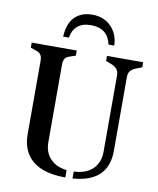

<svg xmlns="http://www.w3.org/2000/svg" viewBox="-98 -982 882 1072"><g transform="rotate(10 343.0 -445.5)"><path d="M387.2 -25.4Q489.7 -29.8 521.5 -105.5Q532.2 -130.4 532.2 -163.1V-598.1Q532.2 -638.7 484.4 -654.8Q471.2 -659.2 458 -665V-693.8H663.1V-665Q649.9 -659.2 636.5 -654.8Q623 -650.4 612.3 -643.6Q587.9 -628.9 587.9 -598.1V-178.2Q587.9 -0.5 387.2 13.7ZM346.7 15.1Q164.1 15.1 114.3 -98.6Q97.7 -136.2 97.7 -185.1V-604Q97.7 -635.3 78.6 -647Q69.8 -652.3 57.6 -655.8Q45.4 -659.2 31.2 -665V-693.8H286.6V-665Q272 -659.2 259.8 -655.8Q247.6 -652.3 238.3 -647Q219.2 -635.7 219.2 -604V-162.1Q219.2 -105 253.9 -68.4Q287.1 -33.2 346.7 -26.4ZM455.6 -757.3Q436 -847.2 341.8 -847.2Q291.5 -847.2 264.2 -823Q236.8 -798.8 231 -757.3H198.2Q202.1 -832 239 -869.1Q275.9 -906.2 338.4 -906.2Q407.2 -906.2 448.7 -860.4Q486.8 -818.4 487.8 -757.3Z"/></g></svg>

Font: Stardos Stencil
Style: Regular
Weight: 400
Version: Version 1.000